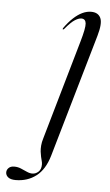

<svg xmlns="http://www.w3.org/2000/svg" viewBox="-186 -473 431 751"><g transform="rotate(5 29.5 -97.0)"><path d="M174 -346.5 34.5 136.5Q18.5 191.5 -15.5 217.5Q-49.5 243.5 -96 243.5Q-115.5 243.5 -125.2 235.8Q-135 228 -135 216.5Q-135 206.5 -127.2 199Q-119.5 191.5 -105.5 191.5Q-91 191.5 -78.8 196.8Q-66.5 202 -55 207.2Q-43.5 212.5 -33 212.5Q-20 212.5 -9.2 202.8Q1.5 193 1.5 174Q1.5 167 -0.5 160Q-2.5 153 -4.5 144Q-6.5 135 -7.8 124.2Q-9 113.5 -8 100.2Q-7 87 -2 71L110 -319Q125.5 -372.5 123.8 -390.5Q122 -408.5 105.5 -408.5Q95 -408.5 80.2 -399.2Q65.5 -390 42.5 -362.5Q41 -360.5 39.5 -360Q38 -359.5 37 -359.5Q36 -360.5 36.2 -361.8Q36.5 -363 37.5 -365Q54.5 -389 72 -405.2Q89.5 -421.5 107 -429.8Q124.5 -438 141.5 -438Q169 -438 178.8 -417.2Q188.5 -396.5 174 -346.5Z"/></g></svg>

Font: Fraunces 120pt Light
Style: Italic
Weight: 300
Italic angle: -16°
Version: Version 1.000;[b76b70a41]